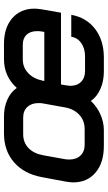

<svg xmlns="http://www.w3.org/2000/svg" viewBox="197 -744 555 990"><g transform="rotate(-90 475.0 -249.5)"><path d="M925 -349Q925 -338 921 -310L904 -213H534L529 -184Q527 -170 527 -165Q527 -130 547.5 -109.5Q568 -89 604 -89H678Q720 -89 747.5 -108.5Q775 -128 780 -160H893Q879 -82 820 -37Q761 8 673 8H600Q551 8 510.5 -10Q470 -28 449 -59Q419 -27 379 -9.5Q339 8 299 8H217Q130 8 79.5 -35Q29 -78 29 -150Q29 -162 33 -188L56 -311Q73 -403 132.5 -455Q192 -507 282 -507H369Q417 -507 456 -489.5Q495 -472 516 -441Q576 -507 664 -507H743Q827 -507 876 -464Q925 -421 925 -349ZM809 -336Q809 -371 790.5 -390.5Q772 -410 739 -410H663Q622 -410 592.5 -382Q563 -354 554 -309L552 -299H805L807 -312Q809 -321 809 -336ZM438 -329Q438 -365 418 -386.5Q398 -408 363 -408H278Q235 -408 206.5 -381Q178 -354 169 -305L149 -194Q147 -186 147 -170Q147 -134 167.5 -112.5Q188 -91 223 -91H304Q348 -91 378 -119Q408 -147 416 -194L436 -305Q438 -313 438 -329Z"/></g></svg>

Font: Bai Jamjuree SemiBold
Style: Italic
Weight: 600
Italic angle: -10°
Version: Version 1.000; ttfautohint (v1.6)